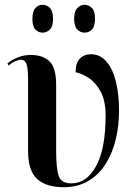

<svg xmlns="http://www.w3.org/2000/svg" viewBox="-20 -770 564 800"><path d="M245 10Q172 10 134.5 -24.5Q97 -59 97 -140V-435Q97 -485 90.5 -503Q84 -521 67 -521Q58 -521 44.5 -515.5Q31 -510 16 -497L11 -506Q30 -521 54.5 -531Q79 -541 109 -541Q159 -541 186.5 -514Q214 -487 214 -416V-141Q214 -66 225 -36Q236 -6 278 -6Q341 -6 380.5 -78Q420 -150 420 -289Q420 -350 399.5 -388Q379 -426 350 -445Q321 -464 295 -469Q295 -507 312.5 -525.5Q330 -544 359 -544Q397 -544 423.5 -513.5Q450 -483 463 -429.5Q476 -376 476 -308Q476 -247 462.5 -190Q449 -133 421 -88Q393 -43 349 -16.5Q305 10 245 10ZM333 -634Q315 -634 302 -647Q289 -660 289 -691Q289 -723 302 -736.5Q315 -750 333 -750Q350 -750 363 -736.5Q376 -723 376 -691Q376 -660 363 -647Q350 -634 333 -634ZM157 -634Q140 -634 127.5 -647Q115 -660 115 -691Q115 -723 127.5 -736.5Q140 -750 157 -750Q175 -750 188 -736.5Q201 -723 201 -691Q201 -660 188 -647Q175 -634 157 -634Z"/></svg>

Font: Noto Serif Display Condensed SemiBold
Style: Regular
Weight: 600
Width: 3
Designer: Monotype Design Team
Foundry: Monotype Imaging Inc.
Version: Version 2.009